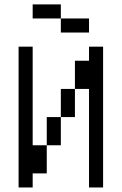

<svg xmlns="http://www.w3.org/2000/svg" viewBox="-20 -832 540 852"><path d="M375 -687.5V-750H250V-687.5ZM125 -62.5H187.5Q187.5 -62.5 187.5 -187.5H125V-625H62.5Q62.5 -625 62.5 0H125ZM375 -437.5V0H437.5Q437.5 0 437.5 -625H375V-562.5H312.5Q312.5 -562.5 312.5 -437.5H250Q250 -437.5 250 -312.5H187.5Q187.5 -312.5 187.5 -187.5H250Q250 -187.5 250 -312.5H312.5Q312.5 -312.5 312.5 -437.5ZM250 -750V-812.5H125V-750Z"/></svg>

Font: CalcUnifontExMono
Style: Regular
Weight: 500
Version: Version 15.0.06